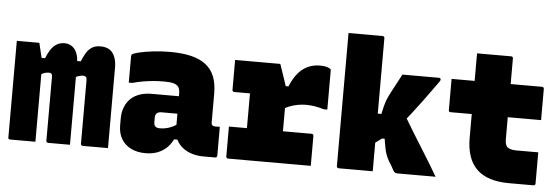

<svg xmlns="http://www.w3.org/2000/svg" viewBox="-49 -901 3098 1062"><g transform="rotate(5 1500.0 -370.0)"><path d="M577 0Q553 0 529.5 0Q506 0 483 0Q460 0 437 0Q434 0 431.5 -1.5Q429 -3 427.5 -5Q426 -7 426 -11Q426 -24 426 -53Q426 -82 426 -120.5Q426 -159 426 -202.5Q426 -246 426 -288Q426 -330 426 -365Q426 -377 420.5 -382Q415 -387 405 -387Q398 -387 389.5 -385Q381 -383 373.5 -380Q366 -377 360 -372L341 -465H385Q395 -489 407 -510Q419 -531 438 -544Q457 -557 487 -557Q508 -557 525 -550.5Q542 -544 553 -530.5Q564 -517 570.5 -496Q577 -475 577 -448Q577 -405 577 -356.5Q577 -308 577 -261Q577 -214 577 -172Q577 -130 577 -99Q577 -74 577 -49.5Q577 -25 577 0ZM366 0Q346 0 325.5 0Q305 0 285 0Q265 0 245 0Q242 0 239.5 -1.5Q237 -3 235.5 -5Q234 -7 234 -11Q234 -24 234 -53.5Q234 -83 234 -121Q234 -159 234 -202Q234 -245 234 -287Q234 -329 234 -365Q234 -374 232 -378.5Q230 -383 226 -385Q222 -387 214 -387Q206 -387 197.5 -385Q189 -383 181.5 -379.5Q174 -376 166 -370L138 -465H187Q197 -490 209.5 -510.5Q222 -531 241.5 -544Q261 -557 287 -557Q305 -557 319.5 -550Q334 -543 344.5 -529.5Q355 -516 360.5 -495.5Q366 -475 366 -448Q366 -409 366 -359Q366 -309 366 -251.5Q366 -194 366 -130.5Q366 -67 366 0ZM174 0Q160 0 141.5 0Q123 0 104 0Q85 0 67 0Q49 0 34 0Q31 0 29 -0.5Q27 -1 25.5 -2.5Q24 -4 23.5 -6Q23 -8 23 -11Q23 -84 23 -157Q23 -230 23 -303Q23 -376 23 -448Q23 -474 23 -499Q23 -524 23 -547Q39 -547 58.5 -547Q78 -547 96.5 -547Q115 -547 128.5 -547Q142 -547 148 -547Q148 -547 152 -530.5Q156 -514 161 -493Q166 -472 170 -455.5Q174 -439 174 -438Q174 -366 174 -292.5Q174 -219 174 -146.5Q174 -74 174 0Z M1136 -352Q1136 -332 1136 -312Q1136 -292 1136 -271.5Q1136 -251 1136 -230.5Q1136 -210 1136 -190Q1136 -184 1138.5 -179Q1141 -174 1147 -173Q1148 -172 1150 -171.5Q1152 -171 1155 -171Q1156 -171 1157 -171Q1158 -171 1160 -171H1183Q1183 -131 1183 -91Q1183 -51 1183 -11Q1183 -6 1180 -3Q1177 0 1172 0Q1167 0 1144.5 0Q1122 0 1105 0Q1073 0 1043.5 -9Q1014 -18 991.5 -35.5Q969 -53 956 -79Q943 -105 943 -140Q943 -173 943 -206Q943 -239 943 -272Q943 -283 943 -293Q943 -303 943 -313.5Q943 -324 943 -334Q943 -357 935 -370Q927 -383 908 -388.5Q889 -394 854 -394Q824 -394 795 -391.5Q766 -389 737.5 -384Q709 -379 680 -371H660Q660 -408 660 -444.5Q660 -481 660 -517Q660 -521 661 -523.5Q662 -526 663 -527Q670 -534 701.5 -541.5Q733 -549 778.5 -554.5Q824 -560 872 -560Q941 -560 990.5 -548Q1040 -536 1072.5 -510.5Q1105 -485 1120.5 -446Q1136 -407 1136 -352ZM820 -166Q820 -149 828 -141.5Q836 -134 853 -134Q873 -134 891 -138.5Q909 -143 926 -151.5Q943 -160 960 -173L969 -80H937Q923 -52 902 -32Q881 -12 852 -1Q823 10 786 10Q739 10 705 -7Q671 -24 652 -55.5Q633 -87 633 -131V-170Q633 -204 644 -232Q655 -260 675 -279.5Q695 -299 724.5 -309.5Q754 -320 792 -320Q830 -320 864.5 -320Q899 -320 928.5 -320Q958 -320 980 -320Q988 -320 992 -310Q996 -300 997.5 -279Q999 -258 999 -223Q975 -223 951 -223Q927 -223 902.5 -223Q878 -223 854 -223Q846 -223 839.5 -221Q833 -219 828 -214Q824 -210 822 -204Q820 -198 820 -190Z M1333 -106V-194Q1333 -207 1333 -219Q1333 -231 1333 -244Q1333 -257 1333 -269Q1333 -286 1333 -303Q1333 -320 1333 -337Q1333 -354 1333 -370H1315Q1298 -370 1280 -370Q1262 -370 1246 -370Q1241 -370 1238 -373Q1235 -376 1235 -381Q1235 -422 1235 -463.5Q1235 -505 1235 -547Q1239 -547 1257 -547Q1275 -547 1300.5 -547Q1326 -547 1355.5 -547Q1385 -547 1412 -547Q1439 -547 1459 -547Q1479 -547 1486 -547Q1486 -547 1491 -532.5Q1496 -518 1503 -497.5Q1510 -477 1517 -456Q1524 -435 1528.5 -420.5Q1533 -406 1533 -406Q1533 -371 1533 -334.5Q1533 -298 1533 -260.5Q1533 -223 1533 -184Q1533 -145 1533 -106ZM1505 -427H1542Q1569 -494 1610 -525.5Q1651 -557 1706 -557Q1729 -557 1744 -552.5Q1759 -548 1764 -543Q1766 -542 1766.5 -539.5Q1767 -537 1767 -533Q1767 -479 1767 -425.5Q1767 -372 1767 -318H1747Q1721 -326 1696.5 -330Q1672 -334 1648 -334Q1625 -334 1601 -329.5Q1577 -325 1554.5 -316Q1532 -307 1515 -293ZM1233 -177H1692Q1696 -177 1698 -175.5Q1700 -174 1701.5 -172Q1703 -170 1703 -166Q1703 -143 1703 -113Q1703 -83 1703 -52.5Q1703 -22 1703 0H1245Q1239 0 1236 -3Q1233 -6 1233 -11Q1233 -33 1233 -63.5Q1233 -94 1233 -124.5Q1233 -155 1233 -177Z M2047 0Q2020 0 1986 0Q1952 0 1918 0Q1884 0 1858 0Q1855 0 1852.5 -1.5Q1850 -3 1848.5 -5Q1847 -7 1847 -11Q1847 -91 1847 -171Q1847 -251 1847 -331.5Q1847 -412 1847 -492Q1847 -572 1847 -652Q1847 -679 1847 -704Q1847 -729 1847 -750Q1876 -750 1910.5 -750Q1945 -750 1978.5 -750Q2012 -750 2036 -750Q2040 -750 2042 -748.5Q2044 -747 2045.5 -745Q2047 -743 2047 -739Q2047 -647 2047 -560Q2047 -473 2047 -385.5Q2047 -298 2047 -203Q2047 -108 2047 0ZM2186 0Q2177 0 2171.5 -2.5Q2166 -5 2162 -12Q2160 -15 2157 -20.5Q2154 -26 2150.5 -32.5Q2147 -39 2142.5 -46.5Q2138 -54 2133 -61Q2123 -79 2116.5 -95.5Q2110 -112 2106 -133.5Q2102 -155 2097 -185H2054L2181 -353Q2217 -292 2253 -233.5Q2289 -175 2325 -117.5Q2361 -60 2396 0Q2372 0 2338.5 0Q2305 0 2266 0Q2227 0 2186 0ZM2025 -320H2067Q2073 -348 2077.5 -365.5Q2082 -383 2086.5 -395Q2091 -407 2097 -419.5Q2103 -432 2113 -451Q2122 -468 2130 -483Q2138 -498 2146.5 -514Q2155 -530 2164 -547H2366Q2369 -547 2371.5 -546Q2374 -545 2375.5 -543Q2377 -541 2377 -539Q2377 -535 2375.5 -532Q2374 -529 2370 -523Q2325 -460 2291 -414Q2257 -368 2230 -333.5Q2203 -299 2180 -273.5Q2157 -248 2134 -227Q2111 -206 2084.5 -186Q2058 -166 2025 -143Z M2437 -547H2939Q2944 -547 2947 -544Q2950 -541 2950 -536Q2950 -513 2950 -481Q2950 -449 2950 -417.5Q2950 -386 2950 -363H2448Q2445 -363 2443 -363.5Q2441 -364 2439.5 -365.5Q2438 -367 2437.5 -369Q2437 -371 2437 -374Q2437 -397 2437 -428.5Q2437 -460 2437 -492Q2437 -524 2437 -547ZM2950 -184Q2950 -141 2950 -97.5Q2950 -54 2950 -11Q2950 -6 2947 -3Q2944 0 2939 0Q2936 0 2921.5 0Q2907 0 2885 0Q2863 0 2841.5 0Q2820 0 2803 0Q2744 0 2699.5 -14Q2655 -28 2625 -56.5Q2595 -85 2580 -128.5Q2565 -172 2565 -230Q2565 -277 2565 -324Q2565 -371 2565 -418Q2565 -465 2565 -512Q2565 -559 2565 -606Q2565 -629 2565 -653.5Q2565 -678 2565 -700Q2612 -700 2659.5 -700Q2707 -700 2754 -700Q2758 -700 2760 -698.5Q2762 -697 2763.5 -695Q2765 -693 2765 -689Q2765 -633 2765 -577Q2765 -521 2765 -465Q2765 -409 2765 -353.5Q2765 -298 2765 -242Q2765 -226 2768 -215Q2771 -204 2778 -197Q2786 -191 2798 -187.5Q2810 -184 2826 -184Q2843 -184 2860.5 -184Q2878 -184 2895.5 -184Q2913 -184 2930 -184Z"/></g></svg>

Font: Recursive Monospace Black
Style: Regular
Weight: 900
Version: Version 1.047